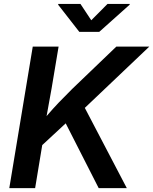

<svg xmlns="http://www.w3.org/2000/svg" viewBox="-20 -967 788 987"><path d="M151.9 -179.2 165.5 -302.7Q194.8 -340.8 223.1 -374.3Q251.5 -407.7 282.7 -440.4Q314 -473.1 351.1 -509.8L578.1 -727.5H747.6L381.3 -379.4L371.6 -382.8ZM27.8 0 148.4 -727.5H281.2L245.1 -511.7L213.4 -336.4L205.6 -272.5L160.6 0ZM487.3 0 313 -342.3 401.4 -440.4 631.8 0ZM393.6 -946.8 449.2 -862.8 532.7 -946.8H647L646.5 -942.9L490.2 -803.2H387.7L278.8 -942.9L279.8 -946.8Z"/></svg>

Font: Inter SemiBold
Style: Italic
Weight: 600
Italic angle: -9.3988°
Designer: Rasmus Andersson
Foundry: rsms
Version: Version 4.001;git-66647c0bb